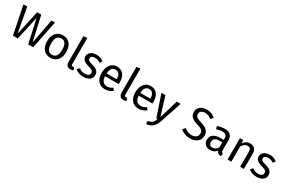

<svg xmlns="http://www.w3.org/2000/svg" viewBox="161 -2313 6080 4090"><g transform="rotate(30 3201.0 -268.5)"><path d="M661 0H539L412 -577L284 0H165L25 -689H118L229 -83L362 -689H463L599 -83L714 -689H801Z M1323 -264Q1323 -182 1295 -119.5Q1267 -57 1214 -22.5Q1161 12 1088 12Q977 12 915 -62Q853 -136 853 -263Q853 -345 881 -407.5Q909 -470 962 -504.5Q1015 -539 1089 -539Q1200 -539 1261.5 -465Q1323 -391 1323 -264ZM952 -263Q952 -62 1088 -62Q1224 -62 1224 -264Q1224 -465 1089 -465Q952 -465 952 -263Z M1470 -104V-739L1562 -750V-106Q1562 -84 1569.5 -74Q1577 -64 1595 -64Q1614 -64 1629 -70L1653 -6Q1620 12 1580 12Q1529 12 1499.5 -18.5Q1470 -49 1470 -104Z M2090 -479 2051 -421Q2015 -444 1982.5 -455Q1950 -466 1914 -466Q1869 -466 1843 -447.5Q1817 -429 1817 -397Q1817 -365 1841.5 -347Q1866 -329 1930 -312Q2018 -290 2061.5 -252Q2105 -214 2105 -148Q2105 -70 2044.5 -29Q1984 12 1897 12Q1777 12 1698 -57L1747 -113Q1814 -62 1895 -62Q1947 -62 1977.5 -83.5Q2008 -105 2008 -142Q2008 -169 1997 -185.5Q1986 -202 1959 -214.5Q1932 -227 1880 -241Q1796 -263 1758.5 -300Q1721 -337 1721 -394Q1721 -435 1745.5 -468.5Q1770 -502 1813.5 -520.5Q1857 -539 1911 -539Q1965 -539 2008 -524Q2051 -509 2090 -479Z M2631 -232H2295Q2301 -145 2339 -104Q2377 -63 2437 -63Q2475 -63 2507 -74Q2539 -85 2574 -109L2614 -54Q2530 12 2430 12Q2320 12 2258.5 -60Q2197 -132 2197 -258Q2197 -340 2223.5 -403.5Q2250 -467 2299.5 -503Q2349 -539 2416 -539Q2521 -539 2577 -470Q2633 -401 2633 -279Q2633 -256 2631 -232ZM2542 -306Q2542 -384 2511 -425Q2480 -466 2418 -466Q2305 -466 2295 -300H2542Z M2775 -104V-739L2867 -750V-106Q2867 -84 2874.5 -74Q2882 -64 2900 -64Q2919 -64 2934 -70L2958 -6Q2925 12 2885 12Q2834 12 2804.5 -18.5Q2775 -49 2775 -104Z M3459 -232H3123Q3129 -145 3167 -104Q3205 -63 3265 -63Q3303 -63 3335 -74Q3367 -85 3402 -109L3442 -54Q3358 12 3258 12Q3148 12 3086.5 -60Q3025 -132 3025 -258Q3025 -340 3051.5 -403.5Q3078 -467 3127.5 -503Q3177 -539 3244 -539Q3349 -539 3405 -470Q3461 -401 3461 -279Q3461 -256 3459 -232ZM3370 -306Q3370 -384 3339 -425Q3308 -466 3246 -466Q3133 -466 3123 -300H3370Z M3809 3Q3778 95 3722.5 148.5Q3667 202 3564 213L3554 141Q3606 132 3637 115Q3668 98 3686.5 71.5Q3705 45 3721 0H3690L3513 -527H3611L3752 -67L3890 -527H3985Z M4743 -621 4691 -563Q4652 -594 4614.5 -608.5Q4577 -623 4534 -623Q4480 -623 4445 -598Q4410 -573 4410 -525Q4410 -495 4422 -474.5Q4434 -454 4466.5 -437Q4499 -420 4561 -401Q4626 -381 4669 -358Q4712 -335 4738.5 -294.5Q4765 -254 4765 -192Q4765 -132 4735.5 -86Q4706 -40 4650.5 -14Q4595 12 4519 12Q4376 12 4285 -77L4337 -135Q4379 -101 4422 -83.5Q4465 -66 4518 -66Q4582 -66 4624 -97.5Q4666 -129 4666 -189Q4666 -223 4653 -245.5Q4640 -268 4608.5 -286Q4577 -304 4517 -322Q4411 -354 4362 -399Q4313 -444 4313 -521Q4313 -573 4340.5 -614Q4368 -655 4417.5 -678Q4467 -701 4530 -701Q4599 -701 4648 -681.5Q4697 -662 4743 -621Z M5299 -52 5278 12Q5237 7 5212 -11Q5187 -29 5175 -67Q5122 12 5018 12Q4940 12 4895 -32Q4850 -76 4850 -147Q4850 -231 4910.5 -276Q4971 -321 5082 -321H5163V-360Q5163 -416 5136 -440Q5109 -464 5053 -464Q4995 -464 4911 -436L4888 -503Q4986 -539 5070 -539Q5163 -539 5209 -493.5Q5255 -448 5255 -364V-123Q5255 -91 5266 -75.5Q5277 -60 5299 -52ZM5163 -139V-260H5094Q4948 -260 4948 -152Q4948 -105 4971 -81Q4994 -57 5039 -57Q5118 -57 5163 -139Z M5845 -378V0H5753V-365Q5753 -421 5732 -444Q5711 -467 5670 -467Q5628 -467 5596 -443Q5564 -419 5536 -374V0H5444V-527H5523L5531 -449Q5559 -491 5600.5 -515Q5642 -539 5692 -539Q5764 -539 5804.5 -496Q5845 -453 5845 -378Z M6352 -479 6313 -421Q6277 -444 6244.5 -455Q6212 -466 6176 -466Q6131 -466 6105 -447.5Q6079 -429 6079 -397Q6079 -365 6103.5 -347Q6128 -329 6192 -312Q6280 -290 6323.5 -252Q6367 -214 6367 -148Q6367 -70 6306.5 -29Q6246 12 6159 12Q6039 12 5960 -57L6009 -113Q6076 -62 6157 -62Q6209 -62 6239.5 -83.5Q6270 -105 6270 -142Q6270 -169 6259 -185.5Q6248 -202 6221 -214.5Q6194 -227 6142 -241Q6058 -263 6020.5 -300Q5983 -337 5983 -394Q5983 -435 6007.5 -468.5Q6032 -502 6075.5 -520.5Q6119 -539 6173 -539Q6227 -539 6270 -524Q6313 -509 6352 -479Z"/></g></svg>

Font: Wolseley Sans
Style: Regular
Weight: 400
Designer: Carrois Corporate & Edenspiekermann AG
Foundry: Carrois Corporate GbR & Edenspiekermann AG
Version: Version 4.202